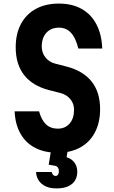

<svg xmlns="http://www.w3.org/2000/svg" viewBox="-20 -838 640 1076"><path d="M199 -214Q212 -166 237.5 -141.5Q263 -117 304 -117Q345 -117 370 -145.5Q395 -174 395 -223Q395 -257 374.5 -282Q354 -307 321 -316L255 -333Q162 -357 115 -417.5Q68 -478 68 -573Q68 -649 97.5 -704Q127 -759 181.5 -788.5Q236 -818 310 -818Q384 -818 437.5 -788Q491 -758 520.5 -701.5Q550 -645 553 -566H419Q405 -624 378.5 -653.5Q352 -683 311 -683Q266 -683 240 -654.5Q214 -626 214 -577Q214 -543 234 -517Q254 -491 287 -482L353 -465Q446 -441 493.5 -381Q541 -321 541 -227Q541 -151 512 -96Q483 -41 429.5 -11.5Q376 18 303 18Q230 18 177 -9.5Q124 -37 94.5 -89.5Q65 -142 62 -214ZM270 -20H364L353 43Q382 52 397.5 73.5Q413 95 413 124Q413 169 382.5 193.5Q352 218 297 218Q246 218 215.5 193.5Q185 169 182 126H270Q272 136 277.5 142Q283 148 291 148Q300 148 305 141Q310 134 310 122Q310 109 304.5 101Q299 93 288 91L253 85Z"/></svg>

Font: Martian Mono Condensed SemiBold
Style: Regular
Weight: 600
Width: 3
Designer: Roman Shamin
Foundry: Evil Martians
Version: Version 1.000